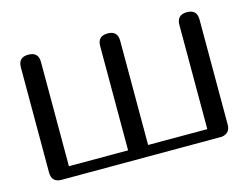

<svg xmlns="http://www.w3.org/2000/svg" viewBox="-75 -621 963 742"><g transform="rotate(-15 406.0 -250.0)"><path d="M722.7 -500.5Q762.7 -500.5 762.7 -460.4V-39.6Q762.7 -5.9 729 -0.5L87.9 0Q47.9 0 47.9 -39.6V-460.4Q47.9 -500.5 87.9 -500.5Q128.4 -500.5 128.4 -460.4V-43.5H365.2V-460.4Q365.2 -500.5 405.3 -500.5Q445.3 -500.5 445.3 -460.4V-43.5H682.1V-460.4Q682.1 -500.5 722.7 -500.5Z"/></g></svg>

Font: inglobal
Style: Regular
Weight: 400
Designer: Andrey Kochetov, Denis Davydov, Evgeny Yurtaev
Foundry: inglobal
Version: Version 1.00 September 25, 2014, initial release